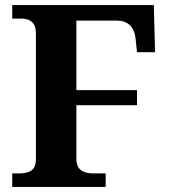

<svg xmlns="http://www.w3.org/2000/svg" viewBox="-20 -734 662 754"><path d="M28 0V-53H54Q75 -53 90 -58Q105 -63 113 -75Q121 -87 121 -109V-603Q121 -626 113 -638.5Q105 -651 92 -656Q79 -661 63 -661H28V-714H584L589 -529H518L513 -578Q509 -618 489.5 -635.5Q470 -653 440 -653H280V-380H518V-321H280V-112Q280 -90 287.5 -77.5Q295 -65 310 -59Q325 -53 346 -53H395V0Z"/></svg>

Font: Noto Rashi Hebrew
Style: Bold
Weight: 700
Version: Version 1.006